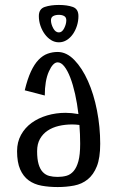

<svg xmlns="http://www.w3.org/2000/svg" viewBox="-20 -741 475 776"><path d="M49 0ZM213 -531Q249 -531 280.5 -498.5Q312 -466 335.5 -413.5Q359 -361 372 -294.5Q385 -228 385 -160Q385 -103 371.5 -69Q358 -35 334.5 -16Q311 3 279.5 9Q248 15 213 15Q178 15 148 9.5Q118 4 96 -12Q74 -28 61.5 -56.5Q49 -85 49 -130Q49 -167 65 -196Q81 -225 108 -244.5Q135 -264 170.5 -274.5Q206 -285 245 -285Q269 -285 297 -280Q292 -323 283.5 -361Q275 -399 264 -427.5Q253 -456 240 -472.5Q227 -489 213 -489Q194 -489 177.5 -452Q161 -415 161 -355L80 -376Q91 -422 105 -452Q119 -482 136 -499.5Q153 -517 172.5 -524Q192 -531 213 -531ZM304 -160Q304 -198 301 -236Q293 -237 286 -237.5Q279 -238 272 -238Q243 -238 217.5 -232Q192 -226 172.5 -213Q153 -200 141.5 -179.5Q130 -159 130 -130Q130 -98 136 -77.5Q142 -57 153 -45.5Q164 -34 179 -30Q194 -26 213 -26Q232 -26 248.5 -30.5Q265 -35 277.5 -49.5Q290 -64 297 -90Q304 -116 304 -160ZM218 -570Q201 -570 186.5 -579Q172 -588 161 -603Q150 -618 143.5 -637Q137 -656 137 -676Q137 -705 161 -713Q185 -721 218 -721Q251 -721 274 -713Q297 -705 297 -676Q297 -656 291 -637Q285 -618 274.5 -603Q264 -588 249.5 -579Q235 -570 218 -570ZM218 -610Q231 -610 239.5 -627Q248 -644 248 -659Q248 -671 239.5 -676Q231 -681 218 -681Q204 -681 195 -676Q186 -671 186 -659Q186 -644 195 -627Q204 -610 218 -610Z"/></svg>

Font: Combo
Style: Regular
Weight: 400
Designer: Eduardo Rodriguez Tunni
Foundry: Eduardo Rodriguez Tunni
Version: Version 1.001